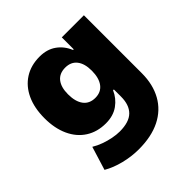

<svg xmlns="http://www.w3.org/2000/svg" viewBox="-187 -664 1001 1001"><g transform="rotate(-45 314.0 -163.0)"><path d="M275 191Q222 191 168 177.5Q114 164 73 140L113 10Q136 24 163.5 34Q191 44 219 49.5Q247 55 271 55Q340 55 372 23.5Q404 -8 404 -69V-122H398Q380 -80 342.5 -53Q305 -26 250 -26Q187 -26 140 -56Q93 -86 67.5 -141.5Q42 -197 42 -271Q42 -347 67.5 -402Q93 -457 140 -487Q187 -517 251 -517Q305 -517 342.5 -490.5Q380 -464 399 -418H404V-506H567V-79Q567 4 533 65Q499 126 434 158.5Q369 191 275 191ZM305 -159Q347 -159 369.5 -189Q392 -219 392 -273Q392 -325 369.5 -353.5Q347 -382 305 -382Q262 -382 239.5 -353.5Q217 -325 217 -273Q217 -219 239.5 -189Q262 -159 305 -159Z"/></g></svg>

Font: Nunito Sans 7pt SemiCondensed Black
Style: Regular
Weight: 900
Width: 4
Designer: Vernon Adams
Foundry: Vernon Adams
Version: Version 3.101;gftools[0.9.27]